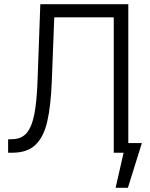

<svg xmlns="http://www.w3.org/2000/svg" viewBox="-20 -727 715 914"><path d="M18.6 -63.5 37.1 -64.5Q81.1 -64.5 106.2 -93Q131.3 -121.6 143.6 -184.1Q155.8 -246.6 159.2 -355.5L171.9 -707H590.8V-45.9H655.3L588.9 167H530.3L568.4 0H521.5V-644.5H238.3L226.6 -339.8Q221.7 -219.7 204.6 -147Q187.5 -74.2 148.4 -37.1Q109.4 0 39.1 0H18.6Z"/></svg>

Font: Pretendard Light
Style: Regular
Weight: 300
Designer: Base glyphs from Inter by Rasmus Andersson; Hangeul glyphs from Noto Sans CJK(Source Han Sans) by Jang Soo-young and Kan
Foundry: Kil Hyung-jin
Version: Version 1.309